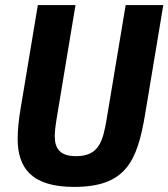

<svg xmlns="http://www.w3.org/2000/svg" viewBox="-20 -718 658 750"><path d="M127.8 -698.2 60 -290.8C52.9 -248.9 49 -209.9 49 -176.1C49 -62.1 103 12.1 269.2 12.1C470.2 12.1 516 -85.9 546.9 -272L617.9 -698.2H470.9L397 -255C382.1 -165.1 366.1 -108 277 -108C215.9 -108 193.9 -136 193.9 -186.1C193.9 -199.9 196 -224.1 202.1 -259.9L274.9 -698.2Z"/></svg>

Font: Margiela Mono Italic Bold It
Style: Regular
Weight: 700
Designer: Mike Abbink, Paul van der Laan, Pieter van Rosmalen
Foundry: Bold Monday
Version: Version 2.003 2021